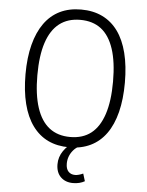

<svg xmlns="http://www.w3.org/2000/svg" viewBox="-60 -761 768 1001"><g transform="rotate(5 324.0 -260.5)"><path d="M324 8Q261 8 213 -15Q165 -38 131.5 -84Q98 -130 81 -197.5Q64 -265 64 -352Q64 -439 81.5 -506.5Q99 -574 132 -620Q165 -666 213 -689.5Q261 -713 324 -713Q387 -713 435.5 -689.5Q484 -666 517 -620.5Q550 -575 567 -507.5Q584 -440 584 -353Q584 -266 567 -198.5Q550 -131 517 -85Q484 -39 435.5 -15.5Q387 8 324 8ZM324 -46Q390 -46 433.5 -80Q477 -114 499.5 -182.5Q522 -251 522 -353Q522 -456 499.5 -524Q477 -592 433.5 -625.5Q390 -659 324 -659Q259 -659 215 -625Q171 -591 148.5 -523Q126 -455 126 -352Q126 -251 148.5 -182.5Q171 -114 215 -80Q259 -46 324 -46ZM360 192Q320 192 295.5 168Q271 144 271 101Q271 63 293 31Q315 -1 353 -26L374 0Q357 9 344.5 24Q332 39 325.5 56.5Q319 74 319 94Q319 121 332 135Q345 149 367 149Q376 149 387 146Q398 143 409 138L421 177Q409 184 393.5 188Q378 192 360 192Z"/></g></svg>

Font: Nunito Sans 10pt Condensed Light
Style: Regular
Weight: 300
Width: 3
Designer: Vernon Adams
Foundry: Vernon Adams
Version: Version 3.101;gftools[0.9.27]